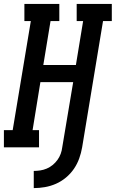

<svg xmlns="http://www.w3.org/2000/svg" viewBox="-42 -755 593 984"><path d="M131 209V121Q147 121 164 118.5Q181 116 197.5 109Q214 102 228 90.5Q242 79 252.5 64.5Q263 50 269 33.5Q275 17 277 0L333 -334H165L125 -88H158V0H-22V-88H23L116 -647H83V-735H262V-647H217L180 -422H347L384 -647H351V-735H531V-647H486L379 0Q374 29 364 57Q354 85 337 110Q320 135 296 155Q272 175 244.5 187Q217 199 188 204Q159 209 131 209Z"/></svg>

Font: Iosevka Slab Semibold Oblique
Style: Regular
Weight: 600
Italic angle: -9°
Monospace: yes
Designer: Belleve Invis
Foundry: Belleve Invis
Version: Version 11.1.1; ttfautohint (v1.8.3)